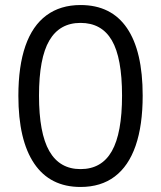

<svg xmlns="http://www.w3.org/2000/svg" viewBox="-20 -734 640 763"><path d="M300 9Q179 9 116 -84Q53 -177 53 -353Q53 -471 81 -551.5Q109 -632 164.5 -673Q220 -714 300 -714Q422 -714 484.5 -622.5Q547 -531 547 -354Q547 -236 519 -155Q491 -74 436 -32.5Q381 9 300 9ZM300 -62Q384 -62 424.5 -133.5Q465 -205 465 -354Q465 -504 424.5 -573.5Q384 -643 300 -643Q217 -643 176 -573Q135 -503 135 -354Q135 -205 176 -133.5Q217 -62 300 -62Z"/></svg>

Font: Nunito ExtraLight
Style: Regular
Weight: 400
Version: Version 3.602